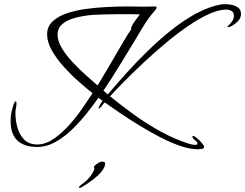

<svg xmlns="http://www.w3.org/2000/svg" viewBox="-20 -613 1176 921"><path d="M929 103Q892 103 845 87Q798 71 747 44.5Q696 18 646.5 -12.5Q597 -43 554 -72Q511 -101 482 -122Q479 -118 468.5 -105Q458 -92 454 -92Q454 -92 453.5 -92.5Q453 -93 453 -94Q453 -99 460.5 -112Q468 -125 472 -129L452 -144Q429 -111 397 -70.5Q365 -30 327 7Q289 44 246 68Q203 92 158 92Q97 92 64 61.5Q31 31 31 -31Q31 -39 31.5 -47Q32 -55 33 -63Q34 -67 37 -82.5Q40 -98 45.5 -112.5Q51 -127 56 -127Q58 -127 58.5 -123Q59 -119 59 -118Q59 -106 56.5 -94Q54 -82 54 -69Q54 -36 63.5 -1.5Q73 33 96 56.5Q119 80 159 80Q198 80 237.5 53Q277 26 312.5 -14Q348 -54 376.5 -95.5Q405 -137 424 -166Q396 -188 359 -220.5Q322 -253 287 -291.5Q252 -330 229 -370.5Q206 -411 206 -448Q206 -485 231.5 -509.5Q257 -534 299 -548.5Q341 -563 392 -570Q443 -577 494.5 -579.5Q546 -582 589 -582Q612 -582 631.5 -581.5Q651 -581 665 -581Q680 -581 695 -581.5Q710 -582 725 -582Q731 -582 731 -578Q731 -571 722.5 -561.5Q714 -552 710 -547Q697 -532 681.5 -508.5Q666 -485 652 -461Q638 -437 627 -419Q590 -359 553 -298Q516 -237 476 -178L497 -160Q534 -204 582 -257.5Q630 -311 685.5 -365.5Q741 -420 801 -468Q861 -516 922.5 -549Q984 -582 1042 -592Q1047 -593 1052.5 -593Q1058 -593 1063 -593Q1078 -593 1095 -589Q1112 -585 1124 -575Q1136 -565 1136 -546Q1136 -537 1133 -529Q1130 -520 1119 -509Q1108 -498 1095.5 -490.5Q1083 -483 1073 -483Q1071 -483 1071 -484Q1071 -487 1079 -494Q1087 -501 1094.5 -512.5Q1102 -524 1102 -538Q1102 -554 1090.5 -560.5Q1079 -567 1065 -567Q1028 -567 979.5 -544.5Q931 -522 877 -484.5Q823 -447 768.5 -401Q714 -355 664 -308Q614 -261 573.5 -220Q533 -179 508 -151Q561 -108 623 -63Q685 -18 752 18.5Q819 55 885 76Q892 78 900.5 80Q909 82 916 82Q919 82 923 81Q927 80 927 76Q927 68 915 59Q903 50 903 43Q903 39 907 39Q912 39 924.5 49.5Q937 60 948 72.5Q959 85 959 91Q959 100 946.5 101.5Q934 103 929 103ZM448 -203Q472 -242 495.5 -282Q519 -322 542 -362Q559 -390 575 -418Q591 -446 609 -472V-476Q609 -484 617.5 -497.5Q626 -511 636.5 -524.5Q647 -538 651 -544Q628 -545 605 -545Q582 -545 559 -545Q496 -545 433 -542Q412 -541 382 -536.5Q352 -532 323 -522Q294 -512 275 -494Q256 -476 256 -446Q256 -416 277 -381.5Q298 -347 329.5 -313.5Q361 -280 393.5 -251Q426 -222 448 -203ZM362 288Q359 288 359 286Q359 281 370 273Q410 246 429 207Q435 197 431 190Q429 186 436.5 179.5Q444 173 454 167.5Q464 162 470 162Q475 162 480.5 165Q486 168 484 176Q480 201 448.5 229.5Q417 258 373 284Q368 288 362 288Z"/></svg>

Font: Bonheur Royale
Style: Regular
Weight: 400
Designer: Robert E. Leuschke
Foundry: Robert E. Leuschke
Version: Version 1.010; ttfautohint (v1.8.3)